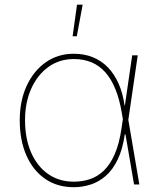

<svg xmlns="http://www.w3.org/2000/svg" viewBox="-20 -780 658 812"><path d="M292 11.7Q221.7 11.7 170.4 -23.9Q119.1 -59.6 91.3 -123.5Q63.5 -187.5 63.5 -271.5Q63.5 -353.5 92.8 -417Q122.1 -480.5 173.6 -516.6Q225.1 -552.7 292 -552.7Q335.9 -552.7 372.3 -538.1Q408.7 -523.4 436 -495.4Q463.4 -467.3 481.4 -426.8Q499.5 -386.2 506.8 -334H512.7L522.5 -274.4L569.3 0H546.9L495.1 -302.7Q485.4 -360.4 468 -403.1Q450.7 -445.8 425.5 -474.1Q400.4 -502.4 367.2 -516.4Q334 -530.3 292 -530.3Q231.4 -530.3 185.1 -497.1Q138.7 -463.9 112.3 -405.5Q85.9 -347.2 85.9 -271.5Q85.9 -194.3 111.3 -135.7Q136.7 -77.1 183.1 -44.4Q229.5 -11.7 292 -11.7Q327.6 -11.7 359.9 -22.2Q392.1 -32.7 418.9 -58.3Q445.8 -84 465.1 -127.9Q484.4 -171.9 494.1 -238.3L539.1 -545.9H562.5L522.5 -271.5L513.7 -211.9H507.8Q498.5 -147.9 477.5 -104.7Q456.5 -61.5 427 -35.9Q397.5 -10.3 362.8 0.7Q328.1 11.7 292 11.7ZM287.1 -626.5 305.7 -760.3H329.6L304.7 -626.5Z"/></svg>

Font: Inter Thin
Style: Regular
Weight: 250
Designer: Rasmus Andersson
Foundry: rsms
Version: Version 4.001;git-66647c0bb